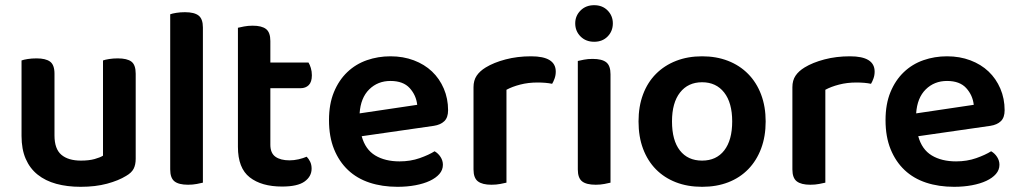

<svg xmlns="http://www.w3.org/2000/svg" viewBox="-20 -705 3927 740"><path d="M503 -93Q503 -70 495 -54.5Q487 -39 466 -27Q437 -9 392.5 3Q348 15 291 15Q239 15 197 3.5Q155 -8 125 -32Q95 -56 79 -93Q63 -130 63 -181V-472Q71 -475 86.5 -477.5Q102 -480 121 -480Q156 -480 173 -467.5Q190 -455 190 -421V-183Q190 -131 216.5 -108.5Q243 -86 292 -86Q323 -86 344.5 -92Q366 -98 377 -105V-472Q385 -475 400.5 -477.5Q416 -480 434 -480Q470 -480 486.5 -467.5Q503 -455 503 -421V-93Z M762 -1Q754 1 738.5 4Q723 7 705 7Q669 7 652.5 -6Q636 -19 636 -52V-650Q644 -653 659.5 -655.5Q675 -658 693 -658Q729 -658 745.5 -645Q762 -632 762 -599V-1Z M1022 -147Q1022 -115 1041.5 -101Q1061 -87 1096 -87Q1113 -87 1130.5 -91Q1148 -95 1162 -101Q1170 -93 1175.5 -81.5Q1181 -70 1181 -55Q1181 -25 1154 -5.5Q1127 14 1067 14Q988 14 942.5 -21.5Q897 -57 897 -139V-598Q905 -600 920.5 -603Q936 -606 954 -606Q989 -606 1005.5 -593Q1022 -580 1022 -547V-464H1169Q1174 -456 1178 -443Q1182 -430 1182 -415Q1182 -389 1170 -377Q1158 -365 1138 -365H1022V-147Z M1374 -180Q1388 -129 1426 -106Q1464 -83 1520 -83Q1562 -83 1597.5 -95.5Q1633 -108 1655 -122Q1669 -114 1678 -100Q1687 -86 1687 -70Q1687 -50 1673.5 -34.5Q1660 -19 1636.5 -8Q1613 3 1581 9Q1549 15 1512 15Q1453 15 1404.5 -1Q1356 -17 1321.5 -49.5Q1287 -82 1267.5 -130Q1248 -178 1248 -242Q1248 -304 1267 -350Q1286 -396 1318.5 -427Q1351 -458 1394 -473Q1437 -488 1485 -488Q1534 -488 1575 -472.5Q1616 -457 1645 -429.5Q1674 -402 1690.5 -363.5Q1707 -325 1707 -280Q1707 -252 1692.5 -238Q1678 -224 1652 -220ZM1485 -393Q1436 -393 1403 -360.5Q1370 -328 1366 -268L1588 -301Q1584 -338 1559 -365.5Q1534 -393 1485 -393Z M1932 -1Q1923 1 1908 4Q1893 7 1874 7Q1839 7 1822 -6Q1805 -19 1805 -52V-369Q1805 -395 1817 -413Q1829 -431 1852 -445Q1883 -464 1928.5 -476Q1974 -488 2027 -488Q2122 -488 2122 -429Q2122 -415 2117.5 -402.5Q2113 -390 2108 -382Q2085 -387 2051 -387Q2016 -387 1985 -379Q1954 -371 1932 -359Z M2207 -470Q2215 -472 2230.5 -475Q2246 -478 2264 -478Q2300 -478 2316.5 -465Q2333 -452 2333 -419V-1Q2325 1 2309.5 4Q2294 7 2276 7Q2240 7 2223.5 -6Q2207 -19 2207 -52ZM2197 -615Q2197 -644 2217.5 -664.5Q2238 -685 2270 -685Q2302 -685 2322 -664.5Q2342 -644 2342 -615Q2342 -585 2322 -564.5Q2302 -544 2270 -544Q2238 -544 2217.5 -564.5Q2197 -585 2197 -615Z M2931 -237Q2931 -179 2913.5 -132.5Q2896 -86 2864 -53Q2832 -20 2787 -2.5Q2742 15 2686 15Q2630 15 2585 -2.5Q2540 -20 2508 -52.5Q2476 -85 2458.5 -131.5Q2441 -178 2441 -237Q2441 -295 2458.5 -341.5Q2476 -388 2508.5 -420.5Q2541 -453 2586 -470.5Q2631 -488 2686 -488Q2741 -488 2786 -470.5Q2831 -453 2863.5 -420Q2896 -387 2913.5 -340.5Q2931 -294 2931 -237ZM2686 -388Q2632 -388 2601 -348.5Q2570 -309 2570 -237Q2570 -164 2600.5 -125Q2631 -86 2686 -86Q2741 -86 2771.5 -125.5Q2802 -165 2802 -237Q2802 -309 2771 -348.5Q2740 -388 2686 -388Z M3161 -1Q3152 1 3137 4Q3122 7 3103 7Q3068 7 3051 -6Q3034 -19 3034 -52V-369Q3034 -395 3046 -413Q3058 -431 3081 -445Q3112 -464 3157.5 -476Q3203 -488 3256 -488Q3351 -488 3351 -429Q3351 -415 3346.5 -402.5Q3342 -390 3337 -382Q3314 -387 3280 -387Q3245 -387 3214 -379Q3183 -371 3161 -359Z M3519 -180Q3533 -129 3571 -106Q3609 -83 3665 -83Q3707 -83 3742.5 -95.5Q3778 -108 3800 -122Q3814 -114 3823 -100Q3832 -86 3832 -70Q3832 -50 3818.5 -34.5Q3805 -19 3781.5 -8Q3758 3 3726 9Q3694 15 3657 15Q3598 15 3549.5 -1Q3501 -17 3466.5 -49.5Q3432 -82 3412.5 -130Q3393 -178 3393 -242Q3393 -304 3412 -350Q3431 -396 3463.5 -427Q3496 -458 3539 -473Q3582 -488 3630 -488Q3679 -488 3720 -472.5Q3761 -457 3790 -429.5Q3819 -402 3835.5 -363.5Q3852 -325 3852 -280Q3852 -252 3837.5 -238Q3823 -224 3797 -220ZM3630 -393Q3581 -393 3548 -360.5Q3515 -328 3511 -268L3733 -301Q3729 -338 3704 -365.5Q3679 -393 3630 -393Z"/></svg>

Font: Baloo Paaji 2 SemiBold
Style: Regular
Weight: 600
Designer: Shuchita Grover, Noopur Datye and Ek Type
Foundry: Ek Type
Version: Version 1.640;hotconv 1.0.111;makeotfexe 2.5.65597; ttfautoh